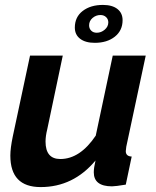

<svg xmlns="http://www.w3.org/2000/svg" viewBox="-20 -750 635 780"><path d="M398 -730Q436 -730 457 -713.5Q478 -697 478 -668Q478 -626 446.5 -601Q415 -576 365 -576Q327 -576 305.5 -592.5Q284 -609 284 -638Q284 -681 316 -705.5Q348 -730 398 -730ZM342 -647Q342 -634 350.5 -625.5Q359 -617 373 -617Q391 -617 405.5 -629.5Q420 -642 420 -659Q420 -672 411 -680.5Q402 -689 388 -689Q370 -689 356 -677Q342 -665 342 -647ZM22 -118Q22 -148 32 -196L102 -524H235L172 -225Q165 -197 165 -175Q165 -104 225 -104Q305 -104 369 -199L438 -524H572L493 -154Q491 -140 491 -136Q491 -115 515 -114L491 0Q449 7 435 7Q361 7 361 -50Q361 -68 368 -98Q278 10 145 10Q22 10 22 -118Z"/></svg>

Font: Raleway-v4020
Style: Bold Italic
Weight: 700
Italic angle: -12°
Designer: Matt McInerney, Pablo Impallari, Rodrigo Fuenzalida
Foundry: Matt McInerney, Pablo Impallari, Rodrigo Fuenzalida
Version: Version 4.020;PS 004.020;hotconv 1.0.88;makeotf.lib2.5.64775